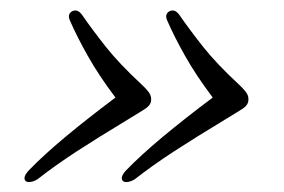

<svg xmlns="http://www.w3.org/2000/svg" viewBox="-20 -431 554 375"><path d="M464.5 -231Q462 -224 454 -218.8Q446 -213.5 424.5 -200.5Q360 -161.5 319 -134.8Q278 -108 244 -81.5Q237.5 -77 230.5 -75.8Q223.5 -74.5 220 -77.5Q213.5 -84.5 226.5 -98.5Q254.5 -127.5 297 -163Q339.5 -198.5 395.5 -240.5Q363 -283.5 341.5 -321.8Q320 -360 307 -390Q301 -402.5 310 -408.5Q320.5 -414.5 329.5 -403Q351 -372 377 -339.2Q403 -306.5 445.5 -267Q460 -253.5 463.2 -246.5Q466.5 -239.5 464.5 -231ZM274.5 -231Q272 -224 264 -218.8Q256 -213.5 234.5 -200.5Q170 -161.5 129 -134.8Q88 -108 54 -81.5Q47.5 -77 40.5 -75.8Q33.5 -74.5 30 -77.5Q23.5 -84.5 36.5 -98.5Q64.5 -127.5 107 -163Q149.5 -198.5 205.5 -240.5Q173 -283.5 151.5 -321.8Q130 -360 117 -390Q111 -402.5 120 -408.5Q130.5 -414.5 139.5 -403Q161 -372 187 -339.2Q213 -306.5 255.5 -267Q270 -253.5 273.2 -246.5Q276.5 -239.5 274.5 -231Z"/></svg>

Font: Fraunces 9pt Light
Style: Italic
Weight: 300
Italic angle: -16°
Version: Version 1.000;[0bf87f6ff]